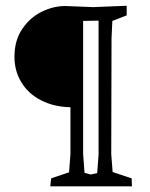

<svg xmlns="http://www.w3.org/2000/svg" viewBox="-20 -660 533 680"><path d="M161.1 -28.3 224.6 -49.8 229.5 -114.3V-280.3Q171.9 -281.2 126.5 -304.2Q81.1 -327.1 56.2 -367.7Q31.2 -408.2 31.2 -459Q31.2 -516.6 58.6 -557.1Q85.9 -597.7 127.4 -618.2Q168.9 -638.7 210.9 -638.7L310.5 -634.8L428.7 -639.6V-605.5L377.9 -585.9L375 -524.4L374 -114.3L378.9 -50.8L446.3 -28.3L447.3 0H158.2ZM324.2 -46.9 329.1 -112.3V-586.9L274.4 -585.9V-115.2L279.3 -47.9L301.8 -42Z"/></svg>

Font: Comprehension Dark
Style: Regular
Weight: 700
Designer: Alfredo Marco Pradil
Foundry: Alfredo Marco Pradil
Version: 1.0